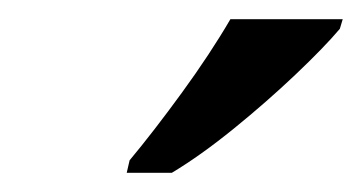

<svg xmlns="http://www.w3.org/2000/svg" viewBox="-20 -786 377 200"><path d="M112 -606 115 -619Q140 -649 169.5 -689.5Q199 -730 220 -766H337L334 -756Q318 -737 288 -708.5Q258 -680 223.5 -652Q189 -624 159 -606Z"/></svg>

Font: Noto Serif SemiCondensed Medium
Style: Italic
Weight: 500
Width: 4
Italic angle: -12°
Designer: Monotype Design Team
Foundry: Monotype Imaging Inc.
Version: Version 2.013